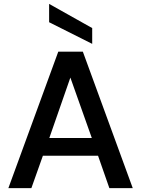

<svg xmlns="http://www.w3.org/2000/svg" viewBox="-20 -965 724 985"><path d="M23 0 279 -700H405L661 0H541L483 -166H200L141 0ZM233 -257H451L341 -567ZM453 -740 232 -851V-945L453 -821Z"/></svg>

Font: Rethink Sans SemiBold
Style: Regular
Weight: 600
Designer: The Rethink Sans project authors (Hans Thiessen). DM Sans designed by Colophon Foundry.
Foundry: Rethink Communications LLC
Version: Version 1.001